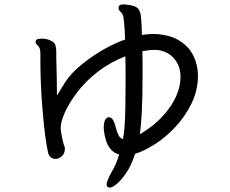

<svg xmlns="http://www.w3.org/2000/svg" viewBox="-20 -776 1040 870"><path d="M623 -618Q653 -622 671 -622H682Q750 -619 793.5 -591.5Q837 -564 857 -522Q877 -480 877 -433Q877 -367 848 -307.5Q819 -248 774.5 -200.5Q730 -153 681 -122Q632 -91 592 -79Q575 -26 552 7.5Q529 41 509 57.5Q489 74 478 74Q474 74 467 71Q463 66 463 58.5Q463 51 470.5 34Q478 17 486 3Q507 -31 520 -76Q497 -82 482 -99.5Q467 -117 460 -140.5Q453 -164 451 -184L450 -198Q450 -212 453 -224Q456 -236 466 -243Q468 -245 473 -245Q486 -245 494 -229Q501 -215 505 -197Q509 -179 518 -162Q525 -149 537 -146Q546 -185 548 -287Q549 -335 549 -411V-471Q549 -497 548 -521Q477 -493 422 -450Q367 -407 329.5 -357.5Q292 -308 273.5 -265.5Q255 -223 255 -198V-193Q259 -155 269 -121Q274 -110 274 -103Q274 -81 260.5 -68.5Q247 -56 231 -56Q220 -56 211 -62.5Q202 -69 198 -84Q184 -144 173 -274Q163 -393 163 -501V-534Q163 -561 150 -571Q141 -578 141 -587Q141 -588 143 -593Q146 -601 169 -601Q203 -601 225 -582Q235 -570 235 -541Q235 -535 235 -512Q238 -417 238 -343Q253 -368 271.5 -397.5Q290 -427 315 -452Q340 -477 377 -504.5Q414 -532 458 -556.5Q502 -581 547 -597Q543 -696 536 -710Q534 -715 525.5 -723Q517 -731 517 -741Q517 -744 520 -750Q525 -756 539 -756Q553 -756 568 -753Q602 -748 611 -729Q617 -719 619.5 -693Q622 -667 623 -618ZM680 -550Q657 -550 625 -544Q626 -520 626 -496V-441Q626 -329 622.5 -267.5Q619 -206 614 -168Q639 -182 670 -206Q701 -230 730.5 -265Q760 -300 778.5 -340.5Q797 -381 798 -426V-428Q798 -466 781.5 -493.5Q765 -521 738.5 -535.5Q712 -550 682 -550Z"/></svg>

Font: Moon Stars Kai
Style: Bold
Weight: 700
Designer: GuiWonder
Version: Version 1.101